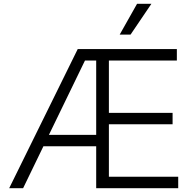

<svg xmlns="http://www.w3.org/2000/svg" viewBox="-20 -984 1020 1004"><path d="M28.1 0 386.4 -727.3H904.8V-667.6H549.4V-393.8H882.5V-334.2H549.4V-59.7H911.9V0H483V-219.1H207L100.9 0ZM235.8 -278.8H483V-667.6H424.4ZM605.8 -802.9 696.7 -964.1H771.7L662.6 -802.9Z"/></svg>

Font: Inter Zeller Light
Style: Regular
Weight: 300
Designer: Rasmus Andersson; Joe Bland
Foundry: zeller
Version: Version 3.015;git-dec3a8cb1